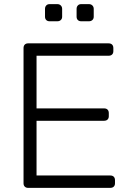

<svg xmlns="http://www.w3.org/2000/svg" viewBox="-20 -910 632 930"><path d="M116 0Q106 0 100 -6Q94 -12 94 -22V-677Q94 -688 100 -694Q106 -700 116 -700H506Q517 -700 523 -694Q529 -688 529 -677V-662Q529 -652 523 -646Q517 -640 506 -640H157V-385H484Q495 -385 501 -379Q507 -373 507 -362V-347Q507 -337 501 -331Q495 -325 484 -325H157V-60H514Q525 -60 531 -54Q537 -48 537 -37V-22Q537 -12 531 -6Q525 0 514 0ZM373 -807Q363 -807 357 -813Q351 -819 351 -829V-867Q351 -877 357 -883.5Q363 -890 373 -890H411Q421 -890 427.5 -883.5Q434 -877 434 -867V-829Q434 -819 427.5 -813Q421 -807 411 -807ZM220 -807Q210 -807 204 -813Q198 -819 198 -829V-867Q198 -877 204 -883.5Q210 -890 220 -890H258Q268 -890 274.5 -883.5Q281 -877 281 -867V-829Q281 -819 274.5 -813Q268 -807 258 -807Z"/></svg>

Font: Rubik Light Light
Style: Regular
Weight: 300
Version: Version 2.101